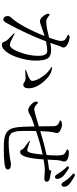

<svg xmlns="http://www.w3.org/2000/svg" viewBox="592 -1416 816 2040"><g transform="rotate(90 1000.0 -396.0)"><path d="M126 -498Q126 -515.6 136.7 -515.6L161.1 -498Q185.5 -479.5 202.1 -479.5Q218.8 -479.5 230.5 -480.5Q242.2 -481.4 251.5 -482.4Q260.7 -483.4 273.9 -485.8Q287.1 -488.3 294.4 -489.7Q301.8 -491.2 316.9 -494.6Q332 -498 337.9 -500Q343.8 -501 360.4 -504.9Q377 -508.8 380.9 -509.8Q415 -605.5 415 -635.7Q415 -666 400.4 -679.7Q385.7 -693.4 368.2 -700.2Q349.6 -707 349.6 -711.9Q349.6 -716.8 357.4 -722.2Q365.2 -727.5 371.1 -727.5Q408.2 -727.5 446.8 -707.5Q485.4 -687.5 485.4 -662.1Q485.4 -654.3 478.5 -642.6Q471.7 -629.9 460 -593.8Q447.3 -556.6 435.5 -522.5Q478.5 -531.2 511.7 -531.2Q577.1 -531.2 600.6 -494.1Q624 -457 624 -372.1Q624 -286.1 596.7 -195.8Q569.3 -105.5 531.2 -56.6Q493.2 -7.8 459 -7.8Q436.5 -7.8 429.7 -18.6Q427.7 -21.5 423.8 -33.2Q418.9 -43.9 415.5 -51.3Q412.1 -58.6 391.1 -80.1Q370.1 -101.6 352.5 -118.2Q334 -134.8 334 -136.7Q334 -143.6 338.9 -143.6L362.3 -130.9Q432.6 -92.8 457 -92.8Q496.1 -92.8 534.7 -196.3Q573.2 -299.8 573.2 -395.5Q573.2 -490.2 521.5 -490.2Q477.5 -490.2 418.9 -476.6Q342.8 -273.4 223.6 -56.6Q206.1 -23.4 189.5 -23.4Q171.9 -23.4 161.1 -35.6Q150.4 -47.9 150.4 -69.3Q150.4 -89.8 166 -105.5Q214.8 -157.2 268.1 -256.3Q321.3 -355.5 362.3 -460.9Q296.9 -441.4 262.7 -427.7Q227.5 -413.1 202.6 -413.1Q177.7 -413.1 151.9 -446.3Q126 -479.5 126 -498ZM691.4 -537.1Q691.4 -540 697.3 -540Q769.5 -540 843.8 -456.1Q918 -372.1 918 -293.9Q918 -235.4 878.9 -235.4Q867.2 -235.4 850.6 -248Q833 -259.8 809.6 -259.8L724.6 -255.9Q720.7 -255.9 720.7 -260.7Q720.7 -262.7 750 -273.4Q839.8 -303.7 839.8 -329.1Q839.8 -371.1 795.9 -436Q752 -501 694.3 -532.2Q691.4 -533.2 691.4 -537.1Z M1746.1 -709Q1746.1 -712.9 1750.5 -716.8Q1754.9 -720.7 1762.7 -720.7Q1769.5 -720.7 1805.7 -694.8Q1841.8 -668.9 1853.5 -657.2Q1880.9 -623 1880.9 -597.7Q1880.9 -572.3 1858.4 -572.3Q1848.6 -572.3 1840.3 -582.5Q1832 -592.8 1823.2 -607.4Q1793 -658.2 1749 -702.1Q1746.1 -705.1 1746.1 -709ZM1823.2 -771.5Q1823.2 -775.4 1828.1 -779.8Q1833 -784.2 1840.8 -784.2Q1847.7 -784.2 1885.3 -760.7Q1922.9 -737.3 1932.6 -727.5Q1963.9 -701.2 1963.9 -671.9Q1963.9 -641.6 1941.4 -641.6Q1932.6 -641.6 1926.3 -647Q1919.9 -652.3 1910.2 -668Q1877.9 -720.7 1828.1 -762.7Q1823.2 -767.6 1823.2 -771.5ZM1059.6 -369.1Q1059.6 -391.6 1070.3 -391.6Q1074.2 -391.6 1077.1 -388.7Q1114.3 -351.6 1138.7 -351.6Q1162.1 -351.6 1322.3 -400.4Q1322.3 -512.7 1320.8 -560.1Q1319.3 -607.4 1265.6 -622.1Q1259.8 -624 1259.8 -629.9Q1259.8 -635.7 1272 -641.1Q1284.2 -646.5 1307.6 -646.5Q1331.1 -646.5 1362.3 -630.4Q1393.6 -614.3 1393.6 -591.8Q1393.6 -584 1385.7 -554.7Q1377.9 -525.4 1373 -416Q1521.5 -460.9 1627 -483.4Q1631.8 -544.9 1631.8 -593.8Q1631.8 -641.6 1622.1 -662.1Q1612.3 -682.6 1575.2 -695.3Q1568.4 -697.3 1568.4 -703.1Q1568.4 -719.7 1605.5 -719.7Q1641.6 -719.7 1669.4 -706.5Q1697.3 -693.4 1697.3 -665Q1697.3 -661.1 1690.4 -643.6Q1683.6 -625 1681.6 -596.2Q1679.7 -567.4 1675.8 -493.2Q1724.6 -502.9 1778.3 -508.8Q1787.1 -509.8 1790 -521.5Q1793 -533.2 1795.9 -533.2Q1798.8 -533.2 1818.4 -528.3Q1837.9 -522.5 1859.4 -520.5Q1911.1 -515.6 1911.1 -481.4Q1911.1 -470.7 1899.9 -464.8Q1888.7 -459 1874 -459L1789.1 -464.8Q1752 -464.8 1673.8 -451.2Q1658.2 -202.1 1596.7 -202.1Q1585 -202.1 1580.1 -205.6Q1575.2 -209 1571.3 -218.8Q1566.4 -228.5 1561 -234.9Q1555.7 -241.2 1516.6 -269.5Q1476.6 -296.9 1476.6 -301.8Q1476.6 -305.7 1479.5 -305.7Q1482.4 -305.7 1523.4 -292Q1563.5 -277.3 1571.3 -277.3Q1590.8 -277.3 1598.6 -297.9Q1613.3 -338.9 1623 -441.4Q1509.8 -418 1372.1 -371.1L1371.1 -304.7V-242.2Q1371.1 -179.7 1376 -161.1Q1380.9 -142.6 1386.7 -125.5Q1392.6 -108.4 1400.9 -103Q1409.2 -97.7 1425.8 -88.9Q1442.4 -80.1 1494.1 -80.1Q1545.9 -80.1 1599.1 -85.9Q1652.3 -91.8 1685.5 -98.6Q1718.8 -104.5 1721.7 -104.5Q1781.2 -104.5 1781.2 -68.4Q1781.2 -43 1716.3 -35.6Q1651.4 -28.3 1570.3 -28.3Q1488.3 -28.3 1459 -33.2Q1398.4 -43 1371.6 -71.8Q1344.7 -100.6 1336.4 -145.5Q1328.1 -190.4 1326.7 -237.3Q1325.2 -284.2 1323.2 -354.5Q1315.4 -351.6 1270.5 -336.9Q1224.6 -322.3 1198.2 -305.2Q1171.9 -288.1 1147.9 -288.1Q1124 -288.1 1091.8 -317.4Q1059.6 -346.7 1059.6 -369.1Z"/></g></svg>

Font: GenEi Koburi Mincho v6
Style: Regular
Weight: 400
Designer: o_tamon (Modified)
Foundry: o_tamon / Adobe Systems Incorporated
Version: Version 6.1